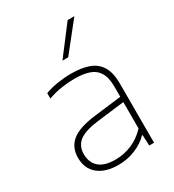

<svg xmlns="http://www.w3.org/2000/svg" viewBox="-194 -919 942 1038"><g transform="rotate(-30 276.5 -400.0)"><path d="M239 8Q157.5 8 112.2 -29.8Q67 -67.5 67 -134Q67 -200 112.5 -236.8Q158 -273.5 262 -286L430 -306.5V-368Q430 -427 410.2 -458.8Q390.5 -490.5 353.2 -502.8Q316 -515 263 -515Q228 -515 185.2 -509Q142.5 -503 98 -487V-521Q133.5 -534.5 177.2 -541.2Q221 -548 262 -548Q325.5 -548 370.8 -531.8Q416 -515.5 440 -476.5Q464 -437.5 464 -369V0H434L431 -67H427Q396.5 -34 346 -13Q295.5 8 239 8ZM104 -136Q104 -84.5 136.8 -54.8Q169.5 -25 239 -25Q292.5 -25 341.8 -46Q391 -67 430 -109V-273.5L261 -253Q175.5 -242.5 139.8 -214.5Q104 -186.5 104 -136ZM257 -632 391 -808H433L293 -632Z"/></g></svg>

Font: Encode Sans Expanded Expanded Thin
Style: Regular
Weight: 100
Width: 7
Designer: Multiple Designers
Foundry: Impallari Type
Version: Version 3.000; ttfautohint (v1.8.3) -l 8 -r 50 -G 200 -x 14 